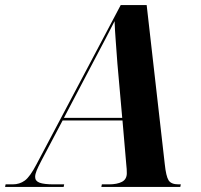

<svg xmlns="http://www.w3.org/2000/svg" viewBox="-77 -734 790 754"><path d="M-57 0 -55 -10H-27Q0 -10 20.5 -25Q41 -40 67 -90L397 -714H499L570 -90Q575 -42 585 -26Q595 -10 624 -10H633L631 0H321L323 -10H351Q383 -10 402 -20Q421 -30 421 -54Q421 -62 420.5 -70.5Q420 -79 419 -87L404 -261H169L85 -102Q73 -79 67 -64.5Q61 -50 61 -39Q61 -23 78.5 -16.5Q96 -10 134 -10H175L173 0ZM288 -488 174 -271H403L384 -485Q381 -529 377.5 -573.5Q374 -618 373 -651Q357 -619 337 -581Q317 -543 288 -488Z"/></svg>

Font: Noto Serif Display SemiCondensed
Style: Bold Italic
Weight: 700
Width: 4
Italic angle: -12°
Designer: Monotype Design Team
Foundry: Monotype Imaging Inc.
Version: Version 2.009